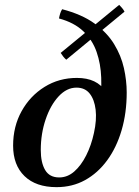

<svg xmlns="http://www.w3.org/2000/svg" viewBox="-20 -756 574 791"><path d="M295 -395Q255 -395 221.5 -359Q188 -323 168 -264Q148 -205 148 -138Q148 -86 166 -55.5Q184 -25 224 -25L213 15Q128 15 81 -30.5Q34 -76 34 -156Q34 -235 69 -298Q104 -361 163.5 -398Q223 -435 297 -435ZM224 -25Q258 -25 286 -49.5Q314 -74 335 -115.5Q356 -157 367 -208Q382 -262 390.5 -320.5Q399 -379 397 -436Q395 -493 378 -542Q361 -591 323.5 -627Q286 -663 223 -680Q225 -691 228 -700.5Q231 -710 236 -718Q317 -697 369 -659.5Q421 -622 450 -574.5Q479 -527 490.5 -475.5Q502 -424 502 -375Q502 -291 481 -219.5Q460 -148 421.5 -95.5Q383 -43 330.5 -14Q278 15 213 15ZM367 -208Q379 -262 374 -304Q369 -346 349.5 -370.5Q330 -395 295 -395L297 -435Q380 -435 415.5 -378.5Q451 -322 437 -208ZM493 -708 253 -510Q246 -516 240.5 -523Q235 -530 230 -538L471 -736Q476 -731 482.5 -723.5Q489 -716 493 -708Z"/></svg>

Font: Poltawski Nowy Medium
Style: Italic
Weight: 500
Italic angle: -12°
Version: Version 1.001;gftools[0.9.25]